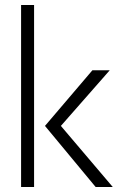

<svg xmlns="http://www.w3.org/2000/svg" viewBox="-20 -753 500 773"><path d="M64.9 -732.9H117.2V0H64.9ZM161.1 -246.1 352.1 -470.2H421.9L225.1 -246.1L434.1 0H365.2Z"/></svg>

Font: Kreadon Light
Style: Regular
Weight: 300
Designer: kohakuno
Foundry: StudioGnu
Version: Version 1.000;Glyphs 3.1.2 (3151)